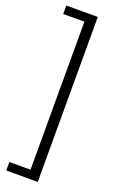

<svg xmlns="http://www.w3.org/2000/svg" viewBox="-171 -777 595 980"><g transform="rotate(20 126.5 -287.0)"><path d="M178 -735V161H7V115H122V-689H7V-735Z"/></g></svg>

Font: Archivo SemiCondensed ExtraLight
Style: Regular
Weight: 250
Width: 4
Designer: Hector Gatti
Foundry: Omnibus-Type
Version: Version 2.001